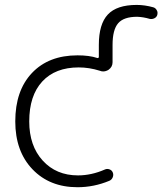

<svg xmlns="http://www.w3.org/2000/svg" viewBox="-20 -784 670 792"><path d="M299.8 -11.7Q184.6 -11.7 113.8 -85.9Q43 -160.2 43 -283.2Q43 -410.2 111.8 -482.9Q180.7 -555.7 299.8 -555.7Q348.6 -555.7 380.9 -544.9Q383.8 -543.9 385.7 -545.4Q387.7 -546.9 387.7 -548.8V-598.6Q387.7 -684.6 424.8 -724.1Q461.9 -763.7 543.9 -763.7Q577.1 -763.7 612.3 -753.9Q622.1 -751 627 -741.2Q629.9 -736.3 629.9 -730.5Q629.9 -726.6 628.9 -722.7Q626 -712.9 616.7 -708.5Q607.4 -704.1 597.7 -706.1Q571.3 -713.9 545.9 -714.8Q490.2 -714.8 467.3 -688Q444.3 -661.1 444.3 -598.6V-527.3Q444.3 -507.8 427.7 -496.1Q417 -489.3 405.3 -489.3Q398.4 -489.3 391.6 -492.2Q347.7 -505.9 304.7 -505.9Q208 -505.9 154.3 -447.8Q100.6 -389.6 100.6 -283.2Q100.6 -182.6 156.2 -121.6Q211.9 -60.5 301.8 -60.5Q357.4 -60.5 413.1 -85Q421.9 -88.9 431.6 -85.4Q441.4 -82 445.3 -72.3Q449.2 -62.5 444.8 -52.2Q440.4 -42 430.7 -38.1Q367.2 -11.7 299.8 -11.7Z"/></svg>

Font: Gen Jyuu Gothic P Light
Style: Regular
Weight: 200
Designer: [Source Han Sans]
Ryoko NISHIZUKA  (kana & ideographs); Paul D. Hunt (Latin, Greek & Cyrillic); Wenlong ZHANG  (bopomofo
Version: Version 1.002.20150607